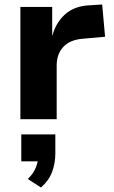

<svg xmlns="http://www.w3.org/2000/svg" viewBox="-20 -532 507 857"><path d="M71 0V-501H213V-374H214Q230 -432 270.5 -468Q311 -504 374 -508L436 -512L449 -368L348 -359Q291 -354 262 -322Q233 -290 233 -240V0ZM163 305 104 267Q128 244 139 218Q150 192 150 169L181 188H75V68H227V152Q227 197 212.5 235.5Q198 274 163 305Z"/></svg>

Font: Nunito Sans 8pt ExtraBold
Style: Regular
Weight: 800
Version: Version 3.101;gftools[0.9.27]